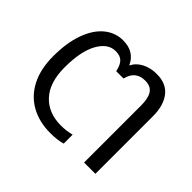

<svg xmlns="http://www.w3.org/2000/svg" viewBox="-131 -731 926 926"><g transform="rotate(45 332.5 -267.5)"><path d="M50 -258Q50 -348 73.5 -414Q97 -480 139 -515Q181 -550 235 -550Q312 -550 341 -485Q357 -517 390 -533.5Q423 -550 464 -550Q530 -550 562.5 -507.5Q595 -465 595 -394V0H518V-389Q518 -439 501.5 -463.5Q485 -488 447 -488Q382 -488 366 -421H316Q309 -456 293 -472Q277 -488 246 -488Q194 -488 160.5 -428Q127 -368 127 -258Q127 -155 177 -101Q227 -47 313 -47Q350 -47 384 -56V5Q351 15 302 15Q227 15 170 -16.5Q113 -48 81.5 -109Q50 -170 50 -258Z"/></g></svg>

Font: Prompt Light
Style: Regular
Weight: 300
Designer: Katatrad Team
Foundry: CadsonDemak
Version: Version 1.001